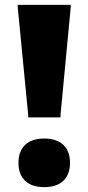

<svg xmlns="http://www.w3.org/2000/svg" viewBox="-20 -760 364 790"><path d="M162 10Q111 10 83.5 -16Q56 -42 56 -90Q56 -138 83.5 -164Q111 -190 162 -190Q213 -190 240.5 -164Q268 -138 268 -90Q268 -42 240.5 -16Q213 10 162 10ZM96 -287 53 -730V-740H271V-730L229 -287V-277H96Z"/></svg>

Font: Plata Sans Black
Style: Regular
Weight: 900
Designer: Pablo Impallari, Andres Torresi, & Cristiano Sobral
Foundry: Pablo Impallari, Andres Torresi, & Cristiano Sobral
Version: Version 1.00;December 28, 2019;FontCreator 12.0.0.2547 64-bi